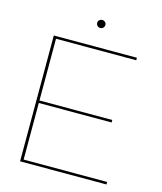

<svg xmlns="http://www.w3.org/2000/svg" viewBox="-118 -886 820 973"><g transform="rotate(15 292.0 -400.0)"><path d="M80.1 0V-660.2H516.1V-647H95.2V-323.2H477.1V-310.1H95.2V-13.2H533.2V0ZM275.9 -779.8Q275.9 -788.1 282.2 -793.9Q288.6 -799.8 297.9 -799.8Q306.2 -799.8 312.5 -793.9Q318.8 -788.1 318.8 -779.8Q318.8 -770 312.7 -763.9Q306.6 -757.8 297.9 -757.8Q288.6 -757.8 282.2 -763.9Q275.9 -770 275.9 -779.8Z"/></g></svg>

Font: Human Sans Thin
Style: Regular
Weight: 100
Designer: Tim Radville
Foundry: Continuum
Version: Version 1.000;FEAKit 1.0